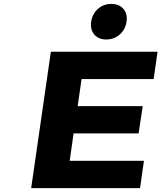

<svg xmlns="http://www.w3.org/2000/svg" viewBox="-20 -966 829 986"><path d="M140.1 0 241.2 -700.2H789.1L769 -560.1H398.9L378.9 -420.9H712.9L691.9 -280.8H357.9L337.9 -140.1H719.2L699.2 0ZM448.2 -855Q454.1 -895 482.9 -920.4Q511.7 -945.8 551.8 -945.8Q591.8 -945.8 613.8 -920.4Q635.7 -895 629.9 -855Q624 -814.5 595 -788.8Q565.9 -763.2 525.9 -763.2Q485.8 -763.2 464.1 -788.8Q442.4 -814.5 448.2 -855Z"/></svg>

Font: Trueno
Style: Bold Italic
Weight: 700
Designer: Julieta Ulanovsky
Foundry: Julieta Ulanovsky
Version: Version 3.001b | FøM Fix